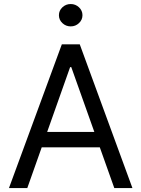

<svg xmlns="http://www.w3.org/2000/svg" viewBox="-20 -952 716 972"><path d="M118.2 0H25.4L293 -727.5H383.8L650.4 0H558.6L340.8 -612.3H335ZM152.3 -284.2H524.4V-206.1H152.3ZM337.9 -818.4Q313.5 -818.4 295.9 -835Q278.3 -851.6 278.3 -875Q278.3 -898.4 295.9 -915Q313.5 -931.6 337.9 -931.6Q362.3 -931.6 379.9 -915Q397.5 -898.4 397.5 -875Q397.5 -851.6 379.9 -835Q362.3 -818.4 337.9 -818.4Z"/></svg>

Font: Inter V
Style: 
Weight: 400
Designer: Rasmus Andersson
Foundry: rsms
Version: Version 4.000;git-a3f224843